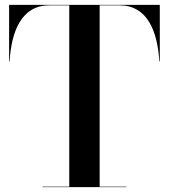

<svg xmlns="http://www.w3.org/2000/svg" viewBox="-20 -770 695 790"><path d="M155 -2V0H500V-2H390V-748H472.5C584.5 -748 628 -644.5 635.5 -517.5H637.5V-750H17.5V-517.5H19.5C27 -644.5 70.5 -748 182.5 -748H265V-2Z"/></svg>

Font: Bodoni* 96pt Medium
Style: Regular
Weight: 500
Version: Version 2.3